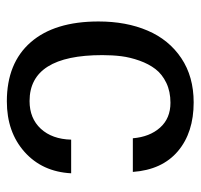

<svg xmlns="http://www.w3.org/2000/svg" viewBox="-32 -520 566 541"><g transform="rotate(90 250.5 -249.0)"><path d="M463.9 -340.8H369.1Q365.2 -388.2 339.1 -417.5Q313 -446.8 269 -446.8Q237.3 -446.8 212.9 -435.1Q188.5 -423.3 174.1 -404.5Q159.7 -385.7 150.4 -359.6Q141.1 -333.5 137.9 -308.3Q134.8 -283.2 134.8 -254.9Q134.8 -49.8 264.2 -49.8Q313 -49.8 342.3 -81.5Q371.6 -113.3 373 -167H467.8Q463.4 -85.4 407.5 -35.6Q351.6 14.2 265.1 14.2Q157.2 14.2 98.6 -53Q40 -120.1 40 -244.1Q40 -322.3 65.7 -382.3Q91.3 -442.4 143.3 -477.3Q195.3 -512.2 268.1 -512.2Q353 -512.2 405.5 -467.8Q458 -423.3 463.9 -340.8Z"/></g></svg>

Font: Perun
Style: Regular
Weight: 400
Version: Version 1.0000